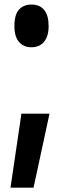

<svg xmlns="http://www.w3.org/2000/svg" viewBox="-20 -679 285 858"><path d="M44.4 -562C44.4 -531.1 51.3 -507.6 64.9 -491.7C78.6 -475.7 97 -467.8 120.1 -467.8C144.5 -467.8 163.5 -476 177 -492.4C190.5 -508.9 197.3 -532.1 197.3 -562C197.3 -594.6 190.6 -618.8 177.2 -634.8C163.9 -650.7 145 -658.7 120.6 -658.7C97.2 -658.7 78.6 -651.2 64.9 -636.2C51.3 -621.3 44.4 -596.5 44.4 -562ZM75.7 -170.9 26.9 159.7H129.9L201.2 -170.9Z"/></svg>

Font: Fjalla One
Style: Regular
Weight: 400
Designer: Irina Smirnova
Foundry: Irina Smirnova
Version: Version 1.001